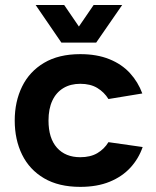

<svg xmlns="http://www.w3.org/2000/svg" viewBox="-20 -727 616 760"><path d="M409.3 -335Q392.7 -362 365.3 -378.7Q338 -395.3 297.7 -395.3Q259 -395.3 230.7 -378.2Q202.3 -361 187.2 -328.7Q172 -296.3 172 -250Q172 -179.7 205.5 -142.2Q239 -104.7 297.7 -104.7Q338 -104.7 365.3 -120.8Q392.7 -137 409.3 -164.3L544.7 -145Q528.7 -98.7 496 -63.2Q463.3 -27.7 413.8 -7.5Q364.3 12.7 297.7 12.7Q212.3 12.7 154.5 -21.3Q96.7 -55.3 67.5 -114.7Q38.3 -174 38.3 -250Q38.3 -325 67.5 -384.5Q96.7 -444 154.5 -478.3Q212.3 -512.7 297.7 -512.7Q363.7 -512.7 412.8 -492.8Q462 -473 494.3 -437.7Q526.7 -402.3 543.3 -357ZM360.7 -558.3H223L121 -707.3H234L292.3 -622L350.7 -707.3H463.7Z"/></svg>

Font: Nata Sans
Style: Regular
Weight: 400
Designer: Daniel Uzquiano Cruz
Version: Version 1.001